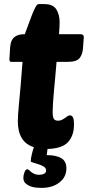

<svg xmlns="http://www.w3.org/2000/svg" viewBox="-20 -717 440 937"><path d="M256 -415Q253 -377 249.5 -340Q246 -303 243 -270Q240 -237 238.5 -211Q237 -185 237 -171Q237 -145 243 -136.5Q249 -128 263 -128Q274 -128 282 -132Q290 -136 297 -141Q304 -146 309.5 -150Q315 -154 322 -154Q329 -154 335 -146Q341 -138 341 -109Q341 -55 312 -23.5Q283 8 212 10L208 40Q253 40 278.5 54.5Q304 69 304 105Q304 147 270 173.5Q236 200 182 200Q171 200 155.5 198.5Q140 197 126.5 191.5Q113 186 103.5 176.5Q94 167 94 151Q94 138 99.5 123.5Q105 109 113 109Q117 109 121.5 113Q126 117 132.5 122.5Q139 128 148.5 132Q158 136 171 136Q185 136 195 131Q205 126 205 115Q205 103 193.5 96Q182 89 167.5 84.5Q153 80 141.5 76.5Q130 73 130 70Q130 59 134.5 39.5Q139 20 145 1Q67 -23 67 -126Q67 -141 68.5 -161.5Q70 -182 73 -215Q76 -248 80.5 -296Q85 -344 90 -415H37Q29 -415 27.5 -418.5Q26 -422 26 -429L29 -480Q30 -493 32.5 -505.5Q35 -518 42.5 -528Q50 -538 64 -544Q78 -550 101 -550Q108 -568 117 -593Q126 -618 135 -641.5Q144 -665 152.5 -681Q161 -697 168 -697H197Q239 -697 255 -671Q271 -645 271 -609Q271 -589 268 -550H373Q389 -550 389 -536L385 -482Q383 -452 368.5 -433.5Q354 -415 309 -415Z"/></svg>

Font: Poetsen One
Style: Regular
Weight: 400
Designer: Pablo Impallari, Rodrigo Fuenzalida
Foundry: Pablo Impallari, Rodrigo Fuenzalida
Version: Version 1.001; ttfautohint (v0.93) -l 8 -r 50 -G 200 -x 14 -